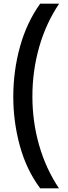

<svg xmlns="http://www.w3.org/2000/svg" viewBox="-20 -819 374 1055"><path d="M53 -287Q53 -430 90 -563Q127 -696 201 -799H305Q232 -690 195 -559.5Q158 -429 158 -289Q158 -150 195 -21Q232 108 304 216H201Q125 114 89 -18Q53 -150 53 -287Z"/></svg>

Font: Noto Sans Sinhala UI SemiCondensed SemiBold
Style: Regular
Weight: 600
Width: 4
Designer: Jelle Bosma - Monotype Design Team
Foundry: Monotype Imaging Inc.
Version: Version 2.006; ttfautohint (v1.8.4.7-5d5b)